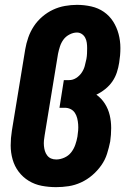

<svg xmlns="http://www.w3.org/2000/svg" viewBox="-20 -763 540 791"><path d="M211 8Q181 8 152 2.5Q123 -3 98.5 -18Q74 -33 57 -55.5Q40 -78 32 -106Q24 -134 24 -164Q24 -194 29 -225L84 -560Q88 -584 96.5 -608.5Q105 -633 119.5 -655Q134 -677 154.5 -694.5Q175 -712 198.5 -723Q222 -734 247.5 -738.5Q273 -743 297 -743Q327 -743 356 -736.5Q385 -730 408 -714Q431 -698 446 -674.5Q461 -651 468.5 -623Q476 -595 476 -565Q476 -535 471 -505Q468 -485 461.5 -465Q455 -445 443 -427.5Q431 -410 413.5 -396Q396 -382 377 -373Q398 -358 412 -336Q426 -314 432 -288.5Q438 -263 438 -235.5Q438 -208 434 -180Q429 -155 421 -129.5Q413 -104 397 -81.5Q381 -59 360 -41Q339 -23 314 -11.5Q289 0 263 4Q237 8 211 8ZM212 -106Q228 -106 245 -113.5Q262 -121 273 -135Q284 -149 290 -166Q296 -183 299 -200Q301 -213 302 -225.5Q303 -238 302 -251Q301 -264 298 -276Q295 -288 288.5 -298Q282 -308 271 -313.5Q260 -319 247 -319H225L243 -433H265Q280 -433 293.5 -441.5Q307 -450 316 -463Q325 -476 329 -490.5Q333 -505 336 -520Q338 -531 338.5 -542.5Q339 -554 339 -565Q339 -576 337.5 -587Q336 -598 331 -607.5Q326 -617 317 -623Q308 -629 297 -629Q282 -629 266.5 -621Q251 -613 241.5 -600Q232 -587 227 -571.5Q222 -556 219 -541L164 -206Q162 -195 161 -184Q160 -173 161 -162Q162 -151 165 -141Q168 -131 174.5 -122.5Q181 -114 190.5 -110Q200 -106 212 -106Z"/></svg>

Font: Iosevka Term Curly Heavy
Style: Italic
Weight: 900
Italic angle: -9°
Designer: Belleve Invis
Foundry: Belleve Invis
Version: Version 32.3.0